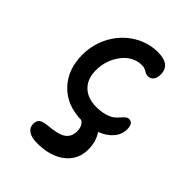

<svg xmlns="http://www.w3.org/2000/svg" viewBox="-192 -554 831 831"><g transform="rotate(45 223.0 -138.5)"><path d="M186 186Q153.3 186 134.8 173.3Q116.2 160.6 116.2 138.2Q116.2 119.6 127 110.8Q137.7 102.1 166 99.1Q226.1 94.7 250 77.6Q273.9 60.5 273.9 26.9Q273.9 -5.9 252 -20Q161.1 -22 108.2 -77.9Q55.2 -133.8 55.2 -223.1Q55.2 -288.6 85.7 -344Q116.2 -399.4 168 -431.2Q219.7 -462.9 279.8 -462.9Q356 -462.9 356 -401.9Q356 -382.3 346.7 -370.1Q337.4 -357.9 320.8 -357.9Q310.5 -357.9 297.9 -366Q285.2 -374 270 -374Q216.3 -374 180.2 -326.7Q144 -279.3 144 -216.8Q144 -165 174.3 -135.5Q204.6 -106 256.8 -106Q287.1 -106 309.3 -112.5Q331.5 -119.1 343.3 -128.4Q355 -137.7 363 -147.2Q371.1 -156.7 378.7 -163.3Q386.2 -169.9 395 -169.9Q420.9 -169.9 420.9 -132.8Q420.9 -100.1 398.9 -74.7Q377 -49.3 339.8 -35.2Q363.8 -0.5 363.8 48.8Q363.8 110.4 316.2 148.2Q268.6 186 186 186Z"/></g></svg>

Font: Shantell Sans Irregular
Style: Regular
Weight: 400
Designer: Stephen Nixon, Anya Danilova, Shantell Martin
Foundry: Arrow Type
Version: Version 1.006;[9816181b4]